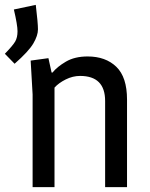

<svg xmlns="http://www.w3.org/2000/svg" viewBox="-54 -769 617 789"><path d="M93 -749Q102 -674 102 -648.5Q102 -623 83 -590.5Q64 -558 6 -507L-34 -548Q-1 -582 8.5 -598.5Q18 -615 18 -640.5Q18 -666 3 -730ZM306 -537Q380 -537 424 -494.5Q468 -452 468 -360V0H378V-354Q378 -457 275 -457Q245 -457 216 -442.5Q187 -428 170 -409V0H80V-381L72 -520L145 -530L158 -471H162Q180 -494 216.5 -515.5Q253 -537 306 -537Z"/></svg>

Font: Magra
Style: Regular
Weight: 400
Designer: Viviana Monsalve
Foundry: Viviana Monsalve
Version: Version 1.001